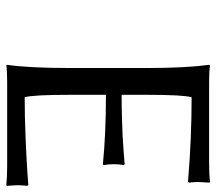

<svg xmlns="http://www.w3.org/2000/svg" viewBox="-59 -632 694 616"><g transform="rotate(90 288.0 -324.0)"><path d="M284.2 -200.2Q284.2 -83.5 292 -56.2Q351.6 -56.2 422.1 -59.1Q492.7 -62 533.2 -64.9L574.2 -67.9L576.2 -64Q574.2 -48.3 574.2 -30.8Q574.2 -28.3 576.2 0L574.2 2.9Q549.8 0 514.2 0H241.2Q225.6 0 212.4 0.7Q199.2 1.5 194.3 2L189 2.9L188 0Q198.2 -71.3 198.2 -200.2V-448.2Q198.2 -572.8 188 -647.9L189.9 -650.9Q207 -647.9 241.2 -647.9H503.9Q540 -647.9 564 -650.9L565.9 -647.9Q564 -619.6 564 -609.9Q564 -599.6 565.9 -584L564 -580.1Q425.3 -591.8 292 -591.8Q284.2 -564.5 284.2 -448.2V-367.2Q325.7 -367.2 363.3 -368.4Q400.9 -369.6 416.7 -370.4Q432.6 -371.1 467.5 -373.8Q502.4 -376.5 506.8 -377L509.8 -374Q506.8 -360.8 506.8 -341.8Q506.8 -323.2 509.8 -310.1L506.8 -307.1Q408.7 -316.9 284.2 -316.9Z"/></g></svg>

Font: Linear Smooth
Style: Regular
Weight: 400
Designer: Philipp H. Poll, Flanker
Foundry: Philipp H. Poll, reworked by Flanker
Version: Version 1.061 | FøM Fix